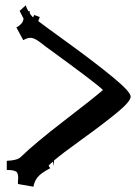

<svg xmlns="http://www.w3.org/2000/svg" viewBox="-20 -688 511 721"><path d="M68.4 -618.2 53.7 -647 76.7 -668Q78.1 -660.6 86.4 -646H91.8V-638.2Q99.1 -626.5 104.5 -623L108.4 -631.8L129.4 -624L123.5 -608.9Q135.7 -599.1 235.1 -527.1Q334.5 -455.1 402.6 -399.2Q470.7 -343.3 470.7 -325.2Q470.7 -307.1 418.7 -264.4Q366.7 -221.7 288.3 -165.3Q210 -108.9 182.6 -85V-64L178.7 -81.1Q168.5 -73.2 162.6 -65.9L168.5 -56.2Q134.3 -38.6 121.6 -22.9Q108.9 -7.3 105.5 13.2L47.4 2.9V-11.2L48.3 -18.1Q48.3 -34.2 43.9 -40.5Q37.6 -49.8 5.4 -49.8V-84Q45.4 -85.9 57.6 -98.1Q110.8 -149.9 221.4 -234.9Q332 -319.8 366.7 -350.1Q341.8 -375 151.4 -513.2L133.8 -526.9Q110.4 -544.9 96.9 -545.9Q83.5 -546.9 67.4 -537.1L41.5 -585Q66.9 -598.6 68.4 -618.2Z"/></svg>

Font: Eater Caps
Style: Regular
Weight: 400
Version: Version 001.002